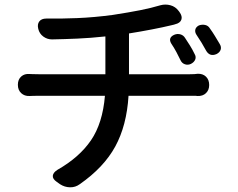

<svg xmlns="http://www.w3.org/2000/svg" viewBox="-20 -773 1040 838"><path d="M740 -621Q754 -627 767.5 -623Q781 -619 788 -607Q798 -592 809 -574.5Q820 -557 829 -538Q837 -525 832 -513Q827 -501 813 -494Q800 -488 787 -492.5Q774 -497 768 -510Q761 -525 750 -545.5Q739 -566 728 -582Q712 -608 740 -621ZM848 -662Q862 -667 875.5 -664Q889 -661 896 -649Q907 -634 918 -616Q929 -598 939 -581Q947 -568 943 -556Q939 -544 925 -537Q895 -524 879 -553Q862 -585 837 -622Q830 -633 832.5 -644Q835 -655 848 -662ZM58 -403Q58 -426 72.5 -439Q87 -452 109 -450Q118 -450 121.5 -449.5Q125 -449 148 -449H440V-614Q375 -607 317.5 -604.5Q260 -602 207 -601Q186 -601 169 -613.5Q152 -626 147 -647Q142 -667 151.5 -679.5Q161 -692 182 -692Q242 -691 316.5 -694Q391 -697 473 -708Q544 -719 592 -728.5Q640 -738 680 -750Q702 -756 724 -750Q746 -744 760 -725L763 -721Q777 -702 771.5 -687Q766 -672 744 -667Q741 -666 739.5 -665.5Q738 -665 729 -663Q692 -654 642.5 -644.5Q593 -635 543 -627V-449H809Q821 -449 828.5 -449.5Q836 -450 842 -451Q865 -452 879 -438.5Q893 -425 893 -402Q893 -380 879 -366.5Q865 -353 842 -354Q835 -355 833 -355Q831 -355 811 -355H541Q533 -225 483 -133.5Q433 -42 328 31Q309 45 285.5 44.5Q262 44 242 31L228 21Q209 8 210.5 -6Q212 -20 231 -32Q326 -86 377 -160.5Q428 -235 438 -355H149Q126 -355 122.5 -354.5Q119 -354 109 -354Q87 -353 72.5 -366.5Q58 -380 58 -403Z"/></svg>

Font: Chiron GoRound TC M
Style: Regular
Weight: 500
Designer: Ryoko NISHIZUKA 西塚涼子 (kana, bopomofo & ideographs); Paul D. Hunt (Latin, Greek & Cyrillic); Sandoll Communications 산돌커뮤니
Foundry: Adobe
Version: Version 1.000;hotconv 1.1.1;makeotfexe 2.6.0